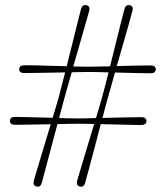

<svg xmlns="http://www.w3.org/2000/svg" viewBox="-20 -721 644 744"><path d="M310 -12.5Q305 5 290 2Q274 -2 279 -21Q284 -38.5 294.8 -74.5Q305.5 -110.5 319 -154.8Q332.5 -199 345 -240.5Q326.5 -241 311.2 -241.2Q296 -241.5 286.5 -241.5Q274 -241.5 251.8 -241.2Q229.5 -241 202.5 -240Q191.5 -198.5 179.5 -153.5Q167.5 -108.5 157.5 -70.8Q147.5 -33 142 -12.5Q137 5 122 2Q106 -2 111 -21Q116 -38.5 126.8 -74.2Q137.5 -110 150.8 -154Q164 -198 176.5 -239.5Q135.5 -239 96.5 -238.2Q57.5 -237.5 38.5 -237.5Q18.5 -237.5 18.5 -252.5Q18.5 -268 38.5 -268Q58.5 -268 100 -266.8Q141.5 -265.5 184 -264.5Q192.5 -292.5 199.2 -315.2Q206 -338 209.5 -351.5Q213 -365 219 -388.5Q225 -412 232.5 -440.5Q187.5 -439.5 141.8 -438.8Q96 -438 74.5 -438Q54.5 -437.5 54.5 -453Q54.5 -468 74.5 -468Q89.5 -468.5 116.5 -467.8Q143.5 -467 175.8 -466Q208 -465 238.5 -464.5Q249 -506 259.8 -549.8Q270.5 -593.5 279.8 -630.2Q289 -667 294 -686.5Q299.5 -704 314.5 -701Q330.5 -697.5 325.5 -678Q320 -659 310 -624Q300 -589 288 -546.8Q276 -504.5 264 -463.5Q283 -463 298.2 -462.8Q313.5 -462.5 323 -462.5Q335.5 -462.5 357.8 -463Q380 -463.5 406.5 -464Q417 -506 427.8 -549.8Q438.5 -593.5 447.8 -630.2Q457 -667 462.5 -686.5Q467.5 -704 482.5 -701Q498.5 -697.5 493 -678Q488 -659 478.2 -624.2Q468.5 -589.5 456.2 -547.5Q444 -505.5 432.5 -465Q471.5 -466 508.2 -466.8Q545 -467.5 563.5 -467.5Q583.5 -467.5 583.5 -452.5Q583.5 -437 563.5 -437Q544 -437 505 -438Q466 -439 425.5 -440Q417 -409.5 410 -384.8Q403 -360 399 -345.5Q395.5 -333.5 389.8 -312Q384 -290.5 377 -264Q420 -265 463.2 -266Q506.5 -267 527.5 -267Q547.5 -267 547.5 -252Q547.5 -237 527 -236.5Q505.5 -236.5 460.2 -237.8Q415 -239 370.5 -240Q359.5 -198.5 347.8 -153.5Q336 -108.5 325.8 -70.8Q315.5 -33 310 -12.5ZM231 -345.5Q227.5 -333.5 221.8 -312Q216 -290.5 209 -263.5Q233.5 -263 254.2 -262.5Q275 -262 286.5 -262Q297 -262 314 -262.5Q331 -263 352 -263.5Q360.5 -291.5 367.2 -314.8Q374 -338 377.5 -351.5Q381.5 -365.5 387.5 -388.8Q393.5 -412 400.5 -440.5Q376 -441.5 355.2 -441.8Q334.5 -442 322.5 -442Q312.5 -442 295.5 -441.8Q278.5 -441.5 258 -441Q249 -410.5 242 -385.2Q235 -360 231 -345.5Z"/></svg>

Font: Fraunces 72pt
Style: Regular
Weight: 400
Version: Version 1.000;[0bf87f6ff]